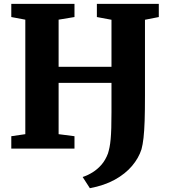

<svg xmlns="http://www.w3.org/2000/svg" viewBox="-20 -763 878 986"><path d="M441.5 203.5 404.5 146Q430.5 137.5 455.5 122Q480.5 106.5 501 83Q521.5 59.5 534.5 25Q539 10.5 542.5 -6.8Q546 -24 548.2 -48Q550.5 -72 551.5 -106Q552.5 -140 552.5 -186.5V-337.5H281V-74L362.5 -63.5V0H38V-63.5L110 -74V-662L38 -675.5V-743H362.5V-675.5L281 -662V-420H552.5V-661.5L477.5 -675.5V-743H795.5V-675.5L724.5 -661.5V-272Q724.5 -195.5 722.8 -142.5Q721 -89.5 717 -54.5Q713 -19.5 706.5 4Q692 49 658 89.2Q624 129.5 570 159.5Q516 189.5 441.5 203.5Z"/></svg>

Font: Merriweather 24pt Black
Style: Regular
Weight: 900
Designer: Eben Sorkin
Foundry: Eben Sorkin
Version: Version 2.100